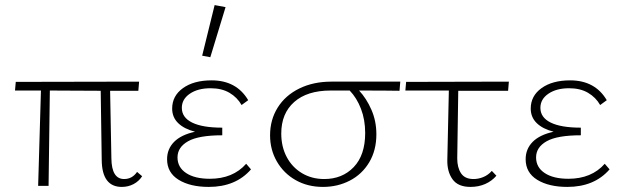

<svg xmlns="http://www.w3.org/2000/svg" viewBox="-20 -731 2447 755"><path d="M539 -38Q526 -18 505 -7Q484 4 459 4Q381 4 380 -102L376 -374L176 -375L171 0H130L141 -375H39L42 -409L527 -410L524 -374H413L418 -108Q419 -27 468 -27Q500 -27 519 -55Z M967 -65Q907 4 801 4Q728 4 682.5 -24Q637 -52 637 -105Q637 -145 664.5 -173Q692 -201 747 -213Q704 -224 680.5 -247Q657 -270 657 -304Q657 -354 699.5 -384.5Q742 -415 812 -415Q910 -415 956 -337L930 -318Q913 -348 882.5 -366Q852 -384 808 -384Q758 -384 726.5 -362.5Q695 -341 695 -307Q695 -269 735.5 -249Q776 -229 854 -229V-199Q761 -199 719.5 -175.5Q678 -152 678 -112Q678 -73 712 -50.5Q746 -28 805 -28Q896 -28 948 -87ZM775 -512 824 -711 867 -703 807 -506Z M1551 -374Q1498 -375 1392 -375Q1421 -344 1440.5 -299.5Q1460 -255 1460 -203Q1460 -140 1432 -93Q1404 -46 1356 -21Q1308 4 1250 4Q1190 4 1143 -22.5Q1096 -49 1069 -95.5Q1042 -142 1042 -199Q1042 -260 1072 -308Q1102 -356 1157 -383Q1212 -410 1283 -410H1554ZM1355 -375H1280Q1188 -375 1137 -330Q1086 -285 1086 -206Q1086 -154 1107.5 -113.5Q1129 -73 1167.5 -50Q1206 -27 1255 -27Q1326 -27 1371 -74Q1416 -121 1416 -208Q1416 -260 1399.5 -303Q1383 -346 1355 -375Z M1782 -374 1778 -108Q1778 -72 1793 -49.5Q1808 -27 1842 -27Q1862 -27 1881 -35Q1900 -43 1914 -59L1932 -40Q1914 -19 1888 -7.5Q1862 4 1830 4Q1781 4 1759.5 -26Q1738 -56 1739 -102L1745 -375H1574L1577 -409L1981 -410L1978 -374Z M2377 -65Q2317 4 2211 4Q2138 4 2092.5 -24Q2047 -52 2047 -105Q2047 -145 2074.5 -173Q2102 -201 2157 -213Q2114 -224 2090.5 -247Q2067 -270 2067 -304Q2067 -354 2109.5 -384.5Q2152 -415 2222 -415Q2320 -415 2366 -337L2340 -318Q2323 -348 2292.5 -366Q2262 -384 2218 -384Q2168 -384 2136.5 -362.5Q2105 -341 2105 -307Q2105 -269 2145.5 -249Q2186 -229 2264 -229V-199Q2171 -199 2129.5 -175.5Q2088 -152 2088 -112Q2088 -73 2122 -50.5Q2156 -28 2215 -28Q2306 -28 2358 -87Z"/></svg>

Font: Ysabeau Light
Style: Regular
Weight: 300
Designer: Christian Thalmann (Catharsis Fonts)
Version: Version 0.003